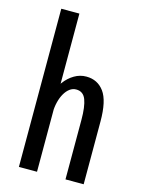

<svg xmlns="http://www.w3.org/2000/svg" viewBox="-120 -869 691 938"><g transform="rotate(15 225.0 -400.0)"><path d="M306.2 0V-301.4Q306.2 -367.5 292.9 -402.7Q279.5 -437.9 243.5 -437.9Q226 -437.9 211.3 -427Q196.6 -416.1 185.5 -396.9Q174.4 -377.8 168.2 -352.8Q161.9 -327.7 161.4 -299.4L119.1 -308Q119.4 -347.7 131.6 -384.3Q143.9 -420.9 165.3 -449.6Q186.7 -478.3 215 -494.9Q243.2 -511.6 275.4 -511.6Q332.4 -511.6 365.3 -466.8Q398.2 -422.1 398.2 -317.6V0ZM70.6 0V-800H162.2V0Z"/></g></svg>

Font: League Mono Thin Condensed
Style: Regular
Weight: 100
Width: 1
Designer: Tyler Finck
Foundry: The League of Moveable Type / Tyler Finck
Version: Version 2.300;RELEASE